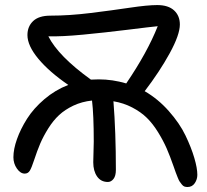

<svg xmlns="http://www.w3.org/2000/svg" viewBox="-20 -731 821 762"><path d="M408.2 -8.8Q380.4 -8.8 365.2 -30.8Q350.1 -52.7 350.1 -86.9Q350.1 -97.7 351.1 -127Q352.1 -156.2 352.1 -168.9Q352.1 -275.4 345.2 -332Q304.7 -327.6 271.2 -311.8Q237.8 -295.9 214.6 -274.4Q191.4 -252.9 171.6 -221.4Q151.9 -189.9 139.6 -161.1Q127.4 -132.3 115.2 -95.2Q105.5 -65.4 98.4 -53.7Q91.3 -42 78.1 -42Q61 -42 47.1 -62Q33.2 -82 33.2 -106.9Q33.2 -139.2 47.4 -179Q61.5 -218.8 87.4 -259.8Q113.3 -300.8 156.2 -337.4Q199.2 -374 251 -394Q175.3 -445.8 132.1 -497.8Q88.9 -549.8 88.9 -591.8Q88.9 -626 111.6 -647.5Q134.3 -668.9 180.2 -668.9Q254.9 -668.9 339.8 -679.4Q424.8 -689.9 495.1 -700.4Q565.4 -710.9 604 -710.9Q647.9 -710.9 670.9 -689.7Q693.8 -668.5 693.8 -633.8Q693.8 -593.3 653.6 -519.8Q613.3 -446.3 554.2 -369.1Q607.4 -338.4 650.1 -290Q692.9 -241.7 716.1 -193.4Q739.3 -145 751.2 -104.2Q763.2 -63.5 763.2 -37.1Q763.2 -19 752.9 -3.9Q742.7 11.2 724.1 11.2Q717.3 11.2 711.9 9.3Q706.5 7.3 701.7 1.2Q696.8 -4.9 693.4 -9.8Q689.9 -14.6 685.1 -26.9Q680.2 -39.1 677.5 -46.4Q674.8 -53.7 668.9 -70.8Q654.8 -111.3 641.4 -142.1Q627.9 -172.9 607.2 -206.5Q586.4 -240.2 562.7 -263.4Q539.1 -286.6 504.9 -304.4Q470.7 -322.3 430.2 -329.1Q439.9 -207 439.9 -57.1Q439.9 -32.7 430.4 -20.8Q420.9 -8.8 408.2 -8.8ZM372.1 -416Q426.3 -416 481 -399.9Q564.5 -522.5 606 -627Q579.6 -624.5 487.3 -613Q395 -601.6 309.8 -593.5Q224.6 -585.4 171.9 -586.9Q211.4 -508.3 340.8 -415Q345.7 -415 356 -415.5Q366.2 -416 372.1 -416Z"/></svg>

Font: Shantell Sans Irregular
Style: Regular
Weight: 400
Designer: Stephen Nixon, Anya Danilova, Shantell Martin
Foundry: Arrow Type
Version: Version 1.006;[9816181b4]